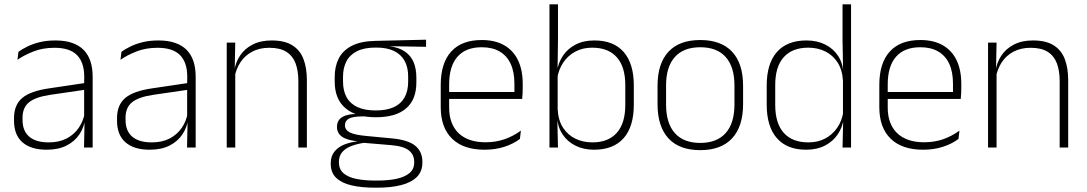

<svg xmlns="http://www.w3.org/2000/svg" viewBox="-20 -684 5040 890"><path d="M369.5 0 372 -125 370 -131.5V-290L370.5 -328Q370.5 -394.5 337 -428.5Q303.5 -462.5 232.5 -462.5Q178.5 -462.5 135.2 -445.5Q92 -428.5 61 -407L65.5 -444Q82 -456 106.8 -468.2Q131.5 -480.5 164 -488.5Q196.5 -496.5 237 -496.5Q282 -496.5 314.8 -485Q347.5 -473.5 368.5 -451.8Q389.5 -430 399.5 -399Q409.5 -368 409.5 -328.5V0ZM196 10Q123.5 10 84.2 -24.2Q45 -58.5 45 -124V-136.5Q45 -197.5 83 -229.8Q121 -262 208 -274.5L379.5 -300L381.5 -269L213.5 -244.5Q145 -234.5 114.8 -210Q84.5 -185.5 84.5 -138.5V-128Q84.5 -77 115.5 -50.5Q146.5 -24 206 -24Q254.5 -24 289.2 -42.2Q324 -60.5 345.2 -91.8Q366.5 -123 373 -162L383.5 -131H374.5Q369.5 -94 348.5 -61.8Q327.5 -29.5 289.5 -9.8Q251.5 10 196 10Z M847 0 849.5 -125 847.5 -131.5V-290L848 -328Q848 -394.5 814.5 -428.5Q781 -462.5 710 -462.5Q656 -462.5 612.8 -445.5Q569.5 -428.5 538.5 -407L543 -444Q559.5 -456 584.2 -468.2Q609 -480.5 641.5 -488.5Q674 -496.5 714.5 -496.5Q759.5 -496.5 792.2 -485Q825 -473.5 846 -451.8Q867 -430 877 -399Q887 -368 887 -328.5V0ZM673.5 10Q601 10 561.8 -24.2Q522.5 -58.5 522.5 -124V-136.5Q522.5 -197.5 560.5 -229.8Q598.5 -262 685.5 -274.5L857 -300L859 -269L691 -244.5Q622.5 -234.5 592.2 -210Q562 -185.5 562 -138.5V-128Q562 -77 593 -50.5Q624 -24 683.5 -24Q732 -24 766.8 -42.2Q801.5 -60.5 822.8 -91.8Q844 -123 850.5 -162L861 -131H852Q847 -94 826 -61.8Q805 -29.5 767 -9.8Q729 10 673.5 10Z M1363 0V-308Q1363 -356 1350 -390.5Q1337 -425 1307.5 -443.8Q1278 -462.5 1228.5 -462.5Q1183 -462.5 1149 -444.5Q1115 -426.5 1094.5 -395.2Q1074 -364 1067 -324L1056 -356H1066Q1071.5 -394 1092.5 -426Q1113.5 -458 1150.5 -477.2Q1187.5 -496.5 1239.5 -496.5Q1299 -496.5 1334.8 -474.2Q1370.5 -452 1386.5 -410.8Q1402.5 -369.5 1402.5 -311.5V0ZM1031 0V-486.5H1070.5L1068 -362.5L1070.5 -361V0Z M1722.5 -140.5Q1630.5 -140.5 1581 -182.8Q1531.5 -225 1531.5 -306V-328Q1531.5 -376.5 1550.5 -413.5Q1569.5 -450.5 1611 -471.8Q1652.5 -493 1719 -494.5L1955 -500V-467L1781.5 -470V-470.5Q1829 -464.5 1857.2 -444.8Q1885.5 -425 1897.8 -394.5Q1910 -364 1910 -325V-302Q1910 -222 1862.2 -181.2Q1814.5 -140.5 1722.5 -140.5ZM1719.5 153H1729Q1780 153 1818.2 144.8Q1856.5 136.5 1878.2 118.2Q1900 100 1900 69V67Q1900 32.5 1874.8 12.8Q1849.5 -7 1790 -11.5L1659 -22.5L1677.5 -23.5Q1640 -18.5 1611.5 -8.2Q1583 2 1567 20.2Q1551 38.5 1551 66.5V68Q1551 100.5 1572.2 119Q1593.5 137.5 1631.5 145.2Q1669.5 153 1719.5 153ZM1718 186Q1656.5 186 1610.5 175.5Q1564.5 165 1538.8 140.8Q1513 116.5 1513 75V73Q1513 39.5 1530.8 18Q1548.5 -3.5 1578 -14.8Q1607.5 -26 1642.5 -29.5L1641.5 -28.5Q1589 -33.5 1565.5 -50.2Q1542 -67 1542 -95.5V-96Q1542 -114 1550.8 -127Q1559.5 -140 1579 -147.5Q1598.5 -155 1629.5 -155.5V-163L1697.5 -144L1659 -144.5Q1614 -144 1596.5 -133.8Q1579 -123.5 1579 -103.5V-103Q1579 -81.5 1601.8 -70Q1624.5 -58.5 1680.5 -53.5L1797 -42.5Q1872 -35.5 1905 -8.2Q1938 19 1938 66.5V69Q1938 111 1911.8 136.8Q1885.5 162.5 1838.5 174.2Q1791.5 186 1728.5 186ZM1722 -172Q1771.5 -172 1804.8 -187Q1838 -202 1855 -232Q1872 -262 1872 -305.5V-329.5Q1872 -372 1855.5 -402Q1839 -432 1806.2 -447.8Q1773.5 -463.5 1725 -463.5H1721Q1667.5 -463.5 1634 -446.2Q1600.5 -429 1585.2 -398.5Q1570 -368 1570 -328.5V-307Q1570 -262.5 1587 -232.5Q1604 -202.5 1637.8 -187.2Q1671.5 -172 1722 -172Z M2226 10Q2128 10 2075.5 -41.2Q2023 -92.5 2023 -187V-290.5Q2023 -391.5 2071.5 -445Q2120 -498.5 2213 -498.5Q2275 -498.5 2317.2 -474.2Q2359.5 -450 2381.2 -404.8Q2403 -359.5 2403 -295.5V-278Q2403 -265.5 2402.5 -252.8Q2402 -240 2400.5 -225.5H2364Q2364.5 -245.5 2364.5 -263.2Q2364.5 -281 2364.5 -296Q2364.5 -350.5 2347.2 -388Q2330 -425.5 2296.2 -445.2Q2262.5 -465 2213 -465Q2139 -465 2100.5 -421Q2062 -377 2062 -293V-245V-239V-184.5Q2062 -147 2073 -117.5Q2084 -88 2105.2 -67.2Q2126.5 -46.5 2158 -35.5Q2189.5 -24.5 2231 -24.5Q2278 -24.5 2318.5 -38.5Q2359 -52.5 2394.5 -78.5L2390 -40Q2359.5 -17 2317.8 -3.5Q2276 10 2226 10ZM2043 -225.5V-257.5H2390.5V-225.5Z M2733.5 10Q2685 10 2647.5 -8.8Q2610 -27.5 2587.5 -61.5Q2565 -95.5 2562 -141H2549L2565 -177.5Q2567.5 -126.5 2589.8 -92.2Q2612 -58 2647.5 -41Q2683 -24 2726 -24Q2799.5 -24 2839 -68.2Q2878.5 -112.5 2878.5 -197.5V-289.5Q2878.5 -374 2839.2 -418.5Q2800 -463 2724.5 -463Q2681.5 -463 2647.8 -445.2Q2614 -427.5 2592.2 -396Q2570.5 -364.5 2563 -322.5L2550.5 -354H2562Q2568 -393.5 2589.5 -425.8Q2611 -458 2647.8 -477.2Q2684.5 -496.5 2735.5 -496.5Q2824.5 -496.5 2871.2 -442.8Q2918 -389 2918 -287.5V-199Q2918 -97 2870.8 -43.5Q2823.5 10 2733.5 10ZM2527 0V-664H2566.5V-497.5L2564.5 -358.5L2565 -347V-140L2563.5 -126.5L2566.5 0Z M3226 12Q3128.5 12 3078.2 -43Q3028 -98 3028 -201V-286.5Q3028 -389.5 3078.5 -444Q3129 -498.5 3226 -498.5Q3323 -498.5 3373.8 -444Q3424.5 -389.5 3424.5 -286.5V-201Q3424.5 -98 3373.8 -43Q3323 12 3226 12ZM3226 -21.5Q3303 -21.5 3343.8 -67.2Q3384.5 -113 3384.5 -199.5V-288Q3384.5 -374 3344 -419.5Q3303.5 -465 3226 -465Q3148.5 -465 3108 -419.5Q3067.5 -374 3067.5 -288V-199.5Q3067.5 -113 3108 -67.2Q3148.5 -21.5 3226 -21.5Z M3716.5 10Q3628 10 3581 -43.8Q3534 -97.5 3534 -199V-287.5Q3534 -389 3581.2 -442.8Q3628.5 -496.5 3718.5 -496.5Q3767 -496.5 3804.8 -477.8Q3842.5 -459 3864.8 -425.2Q3887 -391.5 3889.5 -345.5H3902.5L3887.5 -309.5Q3884.5 -360.5 3862.5 -394.5Q3840.5 -428.5 3805.2 -445.8Q3770 -463 3726.5 -463Q3652.5 -463 3613 -419Q3573.5 -375 3573.5 -290V-197.5Q3573.5 -112.5 3613 -68.2Q3652.5 -24 3727.5 -24Q3771 -24 3804.8 -41.8Q3838.5 -59.5 3860.5 -91.2Q3882.5 -123 3889 -164.5L3902 -132.5H3890.5Q3885 -93 3863 -60.8Q3841 -28.5 3804.2 -9.2Q3767.5 10 3716.5 10ZM3885.5 0 3888.5 -126.5 3887.5 -140V-347L3888 -359L3885.5 -497.5V-664H3925V0Z M4259 10Q4161 10 4108.5 -41.2Q4056 -92.5 4056 -187V-290.5Q4056 -391.5 4104.5 -445Q4153 -498.5 4246 -498.5Q4308 -498.5 4350.2 -474.2Q4392.5 -450 4414.2 -404.8Q4436 -359.5 4436 -295.5V-278Q4436 -265.5 4435.5 -252.8Q4435 -240 4433.5 -225.5H4397Q4397.5 -245.5 4397.5 -263.2Q4397.5 -281 4397.5 -296Q4397.5 -350.5 4380.2 -388Q4363 -425.5 4329.2 -445.2Q4295.5 -465 4246 -465Q4172 -465 4133.5 -421Q4095 -377 4095 -293V-245V-239V-184.5Q4095 -147 4106 -117.5Q4117 -88 4138.2 -67.2Q4159.5 -46.5 4191 -35.5Q4222.5 -24.5 4264 -24.5Q4311 -24.5 4351.5 -38.5Q4392 -52.5 4427.5 -78.5L4423 -40Q4392.5 -17 4350.8 -3.5Q4309 10 4259 10ZM4076 -225.5V-257.5H4423.5V-225.5Z M4892 0V-308Q4892 -356 4879 -390.5Q4866 -425 4836.5 -443.8Q4807 -462.5 4757.5 -462.5Q4712 -462.5 4678 -444.5Q4644 -426.5 4623.5 -395.2Q4603 -364 4596 -324L4585 -356H4595Q4600.5 -394 4621.5 -426Q4642.5 -458 4679.5 -477.2Q4716.5 -496.5 4768.5 -496.5Q4828 -496.5 4863.8 -474.2Q4899.5 -452 4915.5 -410.8Q4931.5 -369.5 4931.5 -311.5V0ZM4560 0V-486.5H4599.5L4597 -362.5L4599.5 -361V0Z"/></svg>

Font: Anek Odia Medium ExtraLight
Style: Regular
Weight: 250
Version: Version 1.003